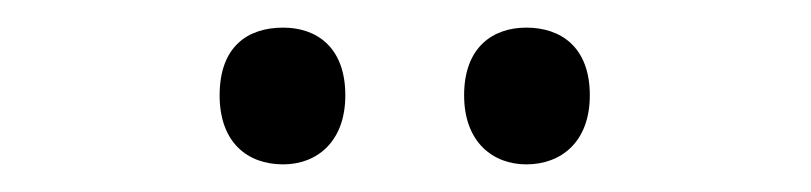

<svg xmlns="http://www.w3.org/2000/svg" viewBox="-20 -750 587 139"><path d="M139 -681C139 -647 159 -631 185 -631C209 -631 230 -647 230 -681C230 -716 209 -730 185 -730C159 -730 139 -716 139 -681ZM316 -681C316 -647 337 -631 361 -631C386 -631 407 -647 407 -681C407 -716 386 -730 361 -730C337 -730 316 -716 316 -681Z"/></svg>

Font: Noto Sans Thai
Style: Regular
Weight: 400
Designer: Monotype Design Team
Foundry: Monotype Imaging Inc.
Version: Version 1.901